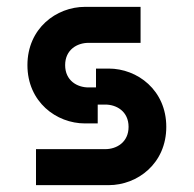

<svg xmlns="http://www.w3.org/2000/svg" viewBox="-20 -540 565 560"><path d="M170 -350C170 -395 205 -415 238 -415H390V-520H228C144 -520 60 -457 60 -350C60 -243 144 -180 228 -180H265V-235H287C320 -235 355 -215 355 -170C355 -125 320 -105 287 -105H85V0H297C381 0 465 -63 465 -170C465 -277 381 -340 297 -340H260V-285H238C205 -285 170 -305 170 -350Z"/></svg>

Font: Grotesk 03
Style: Bold
Weight: 500
Designer: Frank Adebiaye, contributions by Jérémy Landes, Ariel Martín Pérez
Foundry: Velvetyne Type Foundry
Version: Version 3.000;Glyphs 3.1.2 (3150)